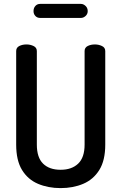

<svg xmlns="http://www.w3.org/2000/svg" viewBox="-20 -959 622 985"><path d="M291 6Q227 6 175 -16Q123 -38 93 -87Q63 -136 63 -217V-697Q63 -715 79 -723Q95 -731 116 -731Q135 -731 152 -723Q169 -715 169 -697V-217Q169 -151 201 -119.5Q233 -88 291 -88Q348 -88 381 -119.5Q414 -151 414 -217V-697Q414 -715 430 -723Q446 -731 467 -731Q486 -731 503 -723Q520 -715 520 -697V-217Q520 -136 489.5 -87Q459 -38 407 -16Q355 6 291 6ZM186 -867Q171 -867 161.5 -877Q152 -887 152 -902Q152 -918 161.5 -928.5Q171 -939 186 -939H395Q408 -939 419 -928.5Q430 -918 430 -902Q430 -887 419 -877Q408 -867 395 -867Z"/></svg>

Font: Dosis SemiBold
Style: Regular
Weight: 600
Designer: EdgarTolentino, PabloImpallari, IginoMarini
Foundry: EdgarTolentino, PabloImpallari, IginoMarini
Version: Version 3.001; ttfautohint (v1.8.2)